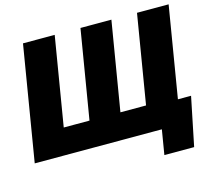

<svg xmlns="http://www.w3.org/2000/svg" viewBox="-122 -873 1290 1174"><g transform="rotate(-15 523.0 -286.0)"><path d="M119.1 -727.5H319.8L226.6 -166H389.6L482.9 -727.5H678.7L585.4 -166H747.6L840.8 -727.5H1041L920.4 0H-1.5ZM777.3 156.2 803.2 0H756.3L781.7 -151.9H1028.8L965.8 156.2Z"/></g></svg>

Font: Inter 24pt Black
Style: Italic
Weight: 900
Italic angle: -9.3988°
Designer: Rasmus Andersson
Foundry: rsms
Version: Version 4.001;git-66647c0bb